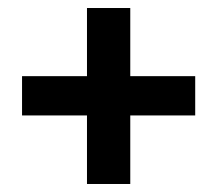

<svg xmlns="http://www.w3.org/2000/svg" viewBox="-20 -597 542 479"><path d="M305 -577V-407H467V-309H305V-138H197V-309H35V-407H197V-577Z"/></svg>

Font: Non Bureau Medium
Style: Regular
Weight: 500
Designer: Jona Saucedo
Foundry: Non Foundry
Version: Version 1.000; ttfautohint (v1.8.4)